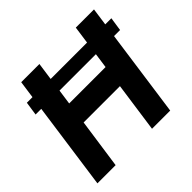

<svg xmlns="http://www.w3.org/2000/svg" viewBox="-168 -882 1067 1067"><g transform="rotate(-45 366.0 -348.5)"><path d="M28 0H171L213 -293.5H498.5L457 0H600L672 -513.5H719.5L731.5 -594H683.5L698 -697H555L540.5 -594H254.5L269 -697H126L111.5 -594H67.5L55.5 -513.5H100ZM231 -425 243.5 -513.5H529.5L517 -425Z"/></g></svg>

Font: HK Grotesk ExtraBold
Style: Italic
Weight: 800
Italic angle: -16°
Designer: Alfredo Marco Pradil
Foundry: Hanken Design Co.
Version: Version 3.001;FEAKit 1.0